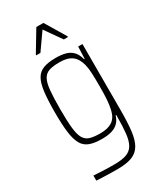

<svg xmlns="http://www.w3.org/2000/svg" viewBox="-227 -802 910 1081"><g transform="rotate(-30 227.5 -262.0)"><path d="M202 199Q175 199 150.5 198.5Q126 198 105 197Q84 196 65 195V162Q86 163 107.5 164.5Q129 166 152 166.5Q175 167 198 167Q248 167 277.5 156.5Q307 146 322 120.5Q337 95 342 50.5Q347 6 347 -61V-69H343Q335 -41 317.5 -24Q300 -7 274 0.5Q248 8 212 8Q163 8 132 -3.5Q101 -15 84.5 -44Q68 -73 61.5 -124.5Q55 -176 55 -255Q55 -335 61.5 -386.5Q68 -438 84.5 -466.5Q101 -495 132 -506.5Q163 -518 212 -518Q248 -518 274.5 -511Q301 -504 319.5 -485.5Q338 -467 347 -432H351L354 -510H382V-79Q382 0 375.5 53.5Q369 107 350.5 139Q332 171 296.5 185Q261 199 202 199ZM219 -24Q268 -24 296.5 -43Q325 -62 335 -105Q342 -134 344.5 -169Q347 -204 347 -255Q347 -307 345.5 -340Q344 -373 338 -398Q326 -445 297.5 -465.5Q269 -486 219 -486Q177 -486 151.5 -478Q126 -470 112.5 -446.5Q99 -423 94.5 -377Q90 -331 90 -255Q90 -177 95 -131Q100 -85 113.5 -62Q127 -39 152.5 -31.5Q178 -24 219 -24ZM125 -585V-590L205 -723H251L331 -590V-585H304L228 -693L152 -585Z"/></g></svg>

Font: Saira Condensed Thin
Style: Regular
Weight: 250
Width: 3
Designer: Hector Gatti with collaboration of the Omnibus-Type team
Foundry: Omnibus-Type
Version: Version 1.101